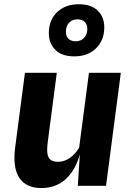

<svg xmlns="http://www.w3.org/2000/svg" viewBox="-20 -898 640 928"><path d="M180 11Q106.5 11 73.5 -38.2Q40.5 -87.5 53.5 -187L100.5 -546H254.5L210.5 -209Q205.5 -169.5 210.5 -149.5Q215.5 -129.5 229 -122.8Q242.5 -116 261 -116Q290.5 -116 317 -134.2Q343.5 -152.5 362.5 -184L410 -546H564L492.5 0H356L369.5 -206V-164.5Q355 -107.5 328.5 -68.2Q302 -29 265 -9Q228 11 180 11ZM339 -625.5Q279.5 -625.5 247.8 -656.8Q216 -688 216 -738Q216 -801 256 -839.2Q296 -877.5 361 -877.5Q420.5 -877.5 452.2 -846.8Q484 -816 484 -766Q484 -703 444 -664.2Q404 -625.5 339 -625.5ZM345.5 -698.5Q371 -698.5 386.5 -715Q402 -731.5 402 -758.5Q402 -780.5 389 -792.5Q376 -804.5 354.5 -804.5Q329 -804.5 313.8 -788.2Q298.5 -772 298.5 -745Q298.5 -722.5 311.2 -710.5Q324 -698.5 345.5 -698.5Z"/></svg>

Font: Spline Sans Mono
Style: Italic
Weight: 400
Italic angle: -4°
Monospace: yes
Designer: Eben Sorkin, Mirko Velimirovic
Foundry: Sorkin Type
Version: Version 1.004